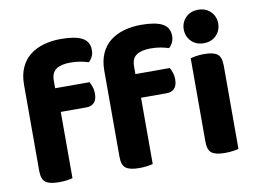

<svg xmlns="http://www.w3.org/2000/svg" viewBox="-76 -814 1244 933"><g transform="rotate(-10 545.5 -347.0)"><path d="M204 -446H374Q379 -436 384.5 -421Q390 -406 390 -388Q390 -356 375.5 -342Q361 -328 338 -328H211V-1Q201 2 183 4.5Q165 7 143 7Q98 7 78 -7.5Q58 -22 58 -64V-489Q58 -538 74.5 -574Q91 -610 120 -632.5Q149 -655 188 -666Q227 -677 272 -677Q343 -677 377.5 -658.5Q412 -640 412 -598Q412 -579 404.5 -564.5Q397 -550 387 -542Q368 -548 346.5 -552Q325 -556 298 -556Q252 -556 228 -539.5Q204 -523 204 -484ZM600 -446H770Q775 -436 780.5 -421Q786 -406 786 -388Q786 -356 771.5 -342Q757 -328 734 -328H607V-1Q597 2 579 4.5Q561 7 539 7Q494 7 474 -7.5Q454 -22 454 -64V-489Q454 -538 470.5 -574Q487 -610 516 -632.5Q545 -655 584 -666Q623 -677 668 -677Q739 -677 773.5 -658.5Q808 -640 808 -598Q808 -579 800.5 -564.5Q793 -550 783 -542Q764 -548 742.5 -552Q721 -556 694 -556Q648 -556 624 -539.5Q600 -523 600 -484ZM1030 -1Q1020 2 1002 4.5Q984 7 962 7Q917 7 897.5 -7.5Q878 -22 878 -64V-475Q888 -478 906 -481Q924 -484 946 -484Q991 -484 1010.5 -469Q1030 -454 1030 -412ZM954 -701Q992 -701 1015.5 -677Q1039 -653 1039 -619Q1039 -584 1015.5 -560Q992 -536 954 -536Q916 -536 892.5 -560Q869 -584 869 -619Q869 -653 892.5 -677Q916 -701 954 -701Z"/></g></svg>

Font: Baloo 2 Latin
Style: Bold
Weight: 400
Designer: Sarang Kulkarni and Ek Type
Foundry: Ek Type
Version: Version 1.001